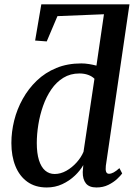

<svg xmlns="http://www.w3.org/2000/svg" viewBox="-20 -838 608 869"><path d="M191.5 10.5Q139.5 10.5 103.8 -15.2Q68 -41 49.8 -86.2Q31.5 -131.5 31.5 -190.5Q31.5 -241 44.2 -292.5Q57 -344 82.8 -390.2Q108.5 -436.5 146.5 -473Q184.5 -509.5 234.8 -530.2Q285 -551 348 -551Q365 -551 383.2 -548Q401.5 -545 416.5 -541L450.5 -773.5L240 -765L191.5 -650.5L139 -654.5L167 -818.5H566L459 -87.5Q457 -70 460.2 -60.8Q463.5 -51.5 473.5 -51.5Q483 -51.5 494.2 -57.5Q505.5 -63.5 520.5 -77L533 -53Q526 -43 510 -28Q494 -13 470.2 -1.2Q446.5 10.5 416.5 10.5Q383.5 10.5 368.8 -8Q354 -26.5 354.5 -59.5L357 -91Q343 -66 318.5 -42.8Q294 -19.5 261.8 -4.5Q229.5 10.5 191.5 10.5ZM227.5 -50.5Q254.5 -50.5 280.5 -65.2Q306.5 -80 327 -103Q347.5 -126 358 -151L407.5 -481.5Q397 -492.5 379.2 -499Q361.5 -505.5 339.5 -505.5Q298.5 -505.5 266.8 -486Q235 -466.5 212.2 -433.2Q189.5 -400 175 -358.8Q160.5 -317.5 153.5 -273.8Q146.5 -230 146.5 -190.5Q146.5 -145 156.2 -113.5Q166 -82 184.2 -66.2Q202.5 -50.5 227.5 -50.5Z"/></svg>

Font: Merriweather 60pt Medium
Style: Italic
Weight: 500
Italic angle: -7.8°
Version: Version 2.101